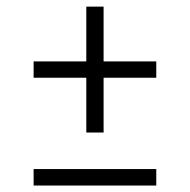

<svg xmlns="http://www.w3.org/2000/svg" viewBox="-20 -574 588 594"><path d="M247 -164V-333.5H84V-384H247V-553.5H300.5V-384H463.5V-333.5H300.5V-164ZM84 0V-51H463.5V0Z"/></svg>

Font: Encode Sans SemiExpanded Light
Style: Regular
Weight: 300
Width: 6
Designer: Multiple Designers
Foundry: Impallari Type
Version: Version 3.002